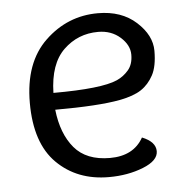

<svg xmlns="http://www.w3.org/2000/svg" viewBox="-42 -516 554 567"><g transform="rotate(-5 235.0 -232.5)"><path d="M268 -475Q338 -475 381.5 -435.5Q425 -396 425 -350Q425 -304 411 -278Q397 -252 374.5 -237Q352 -222 310 -214Q246 -202 118 -202Q126 -130 161.5 -88Q197 -46 267 -46Q337 -46 366 -98Q406 -82 406 -54Q406 -26 360.5 -8Q315 10 259 10Q165 10 105 -49.5Q45 -109 45 -228.5Q45 -348 111.5 -411.5Q178 -475 268 -475ZM264 -420Q204 -420 161.5 -379Q119 -338 117 -252Q260 -252 307 -273Q327 -282 341.5 -299Q356 -316 356 -344.5Q356 -373 329.5 -396.5Q303 -420 264 -420Z"/></g></svg>

Font: Overlock
Style: Regular
Weight: 400
Designer: Dario Muhafara
Foundry: Dario Manuel Muhafara
Version: Version 1.001